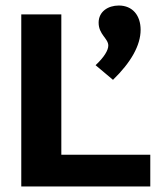

<svg xmlns="http://www.w3.org/2000/svg" viewBox="-20 -675 603 695"><path d="M389 -386C454 -449 489 -511 489 -567C489 -619 460 -655 410 -655C371 -655 337 -633 337 -593C337 -550 372 -536 372 -510C372 -493 357 -468 326 -439ZM57 0H524V-115H202V-623H57Z"/></svg>

Font: Inconsolata SemiExpanded Black
Style: Regular
Weight: 900
Width: 6
Monospace: yes
Designer: Raph Levien, Cyreal, Brenton Simpson
Foundry: Raph Levien, Cyreal, Google
Version: Version 3.100